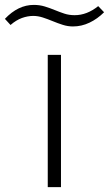

<svg xmlns="http://www.w3.org/2000/svg" viewBox="-107 -764 445 784"><path d="M-87 -687Q-33 -744 31 -744Q55 -744 76 -737.5Q97 -731 116.5 -723Q136 -715 155.5 -708.5Q175 -702 198 -702Q248 -702 294 -739L318 -714Q291 -687 258.5 -671.5Q226 -656 191 -656Q170 -656 149.5 -662.5Q129 -669 108.5 -677.5Q88 -686 68 -692.5Q48 -699 29 -699Q6 -699 -17.5 -690.5Q-41 -682 -64 -662ZM88 -540H142V0H88Z"/></svg>

Font: Encode Sans Wide
Style: ExtraLight
Weight: 200
Designer: Pablo Impallari, Andres Torresi
Foundry: Pablo Impallari, Andres Torresi
Version: Version 1.000; ttfautohint (v1.00) -l 8 -r 50 -G 200 -x 14 -